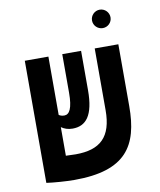

<svg xmlns="http://www.w3.org/2000/svg" viewBox="-86 -830 757 907"><g transform="rotate(-10 293.0 -376.5)"><path d="M197.8 9.3C444.8 9.3 512.7 -98.6 512.7 -289.1V-585.9H399.4V-289.6C399.4 -161.1 342.3 -108.9 224.1 -108.9C212.9 -108.9 195.8 -109.4 177.2 -110.4V-247.6C190.9 -237.8 208.5 -231 231 -231C295.9 -231 334 -275.9 334 -397V-585.9H243.7V-400.9C243.7 -325.7 227.5 -298.8 203.6 -298.8C192.9 -298.8 184.6 -301.3 177.2 -306.2V-585.9H64V-0.5H64.9V0C99.1 4.9 157.7 9.3 197.8 9.3ZM454.1 -673.8C478.5 -673.8 498.5 -693.4 498.5 -717.8C498.5 -742.2 478.5 -762.2 454.1 -762.2C429.7 -762.2 409.7 -742.2 409.7 -717.8C409.7 -693.4 429.7 -673.8 454.1 -673.8Z"/></g></svg>

Font: Cascadia Code NF SemiBold
Style: Regular
Weight: 600
Monospace: yes
Designer: Aaron Bell
Foundry: Saja Typeworks
Version: Version 2404.023